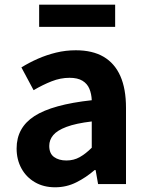

<svg xmlns="http://www.w3.org/2000/svg" viewBox="-20 -789 631 823"><path d="M216.4 13.8Q166.9 13.8 129.6 -7.9Q92.4 -29.5 71.8 -67.2Q51.2 -105 51.2 -152.6Q51.2 -242.2 127.9 -291.6Q204.7 -341 373.3 -359.4Q372.2 -386.8 363.1 -408.6Q354 -430.4 333.4 -442.9Q312.8 -455.5 278.1 -455.5Q239.3 -455.5 201.3 -440.5Q163.3 -425.6 124 -402.4L71.7 -500.1Q105.1 -520.7 142.2 -537.1Q179.3 -553.4 220.3 -563.5Q261.3 -573.5 305.1 -573.5Q376.4 -573.5 424 -545.7Q471.6 -517.8 495.9 -463Q520.1 -408.3 520.1 -327V0H400.4L389.9 -59.9H385.4Q349.3 -28.4 307 -7.3Q264.8 13.8 216.4 13.8ZM264.7 -101.1Q296.1 -101.1 321.6 -115.4Q347.1 -129.7 373.3 -155.8V-268.4Q305.4 -260.3 265.2 -245.2Q225 -230.1 208.1 -209.7Q191.1 -189.3 191.1 -163.8Q191.1 -130.8 211.7 -116Q232.3 -101.1 264.7 -101.1ZM147.8 -673.7V-769.1H473.6V-673.7Z"/></svg>

Font: Noto Sans HK Thin
Style: Regular
Weight: 100
Designer: Ryoko NISHIZUKA 西塚涼子 (kana, bopomofo & ideographs); Paul D. Hunt (Latin, Greek & Cyrillic); Sandoll Communications 산돌커뮤니
Foundry: Adobe
Version: Version 2.004-H2;hotconv 1.0.118;makeotfexe 2.5.65603